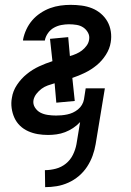

<svg xmlns="http://www.w3.org/2000/svg" viewBox="-20 -548 540 791"><path d="M166 223 165 153Q187 153 210 147Q233 141 251.5 126Q270 111 280.5 89.5Q291 68 295 46L310 -45Q297 -31 281 -20.5Q265 -10 248 -3.5Q231 3 213 5.5Q195 8 178 8Q156 8 135.5 4.5Q115 1 96 -7.5Q77 -16 62.5 -30Q48 -44 39.5 -62.5Q31 -81 28 -102.5Q25 -124 29 -145Q33 -173 50 -198.5Q67 -224 90.5 -243Q114 -262 141 -274.5Q168 -287 196 -296L186 -388L261 -395L268 -317Q282 -321 294.5 -326.5Q307 -332 317.5 -340Q328 -348 336.5 -359.5Q345 -371 347 -384Q350 -400 342.5 -413.5Q335 -427 323 -435Q311 -443 295.5 -445.5Q280 -448 264 -448Q249 -448 233 -445Q217 -442 202.5 -434Q188 -426 178 -412Q168 -398 165 -383V-381H75V-385Q79 -406 88.5 -426.5Q98 -447 112.5 -464Q127 -481 146.5 -494Q166 -507 186.5 -514.5Q207 -522 228.5 -525Q250 -528 271 -528Q294 -528 316.5 -525Q339 -522 359 -514Q379 -506 395.5 -492Q412 -478 422.5 -459.5Q433 -441 436.5 -418.5Q440 -396 436 -373Q432 -347 416 -322Q400 -297 378 -279Q356 -261 330.5 -248.5Q305 -236 278 -227L288 -132L212 -125L205 -205Q191 -201 177 -196Q163 -191 151.5 -182.5Q140 -174 130.5 -162Q121 -150 118 -136Q115 -119 124 -105Q133 -91 146.5 -84Q160 -77 177 -74.5Q194 -72 211 -72Q222 -72 233.5 -73Q245 -74 257 -76.5Q269 -79 280 -84Q291 -89 301 -97Q311 -105 317.5 -116Q324 -127 326 -139L333 -184H412L374 46Q370 70 361.5 93.5Q353 117 339 138.5Q325 160 305 177Q285 194 261.5 204.5Q238 215 214 219Q190 223 166 223Z"/></svg>

Font: Iosevka Medium
Style: Italic
Weight: 500
Italic angle: -9°
Monospace: yes
Designer: Belleve Invis
Foundry: Belleve Invis
Version: Version 32.5.0; ttfautohint (v1.8.4)